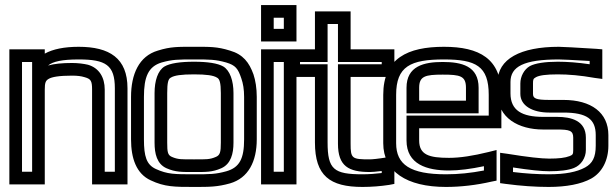

<svg xmlns="http://www.w3.org/2000/svg" viewBox="-20 -704 2425 759"><path d="M291 -519C235 -519 189 -510 157 -492V-509H132H42H17V-484V0V25H42H132H157V0V-350C157 -376 160 -385 172 -392C185 -400 214 -405 265 -405C286 -405 301 -403 314 -399C339 -392 344 -385 344 -350V0V25H369H459H484V0V-355C484 -474 413 -519 291 -519ZM107 -350V-300V-25H67V-459H107V-425V-350ZM291 -469C398 -469 434 -447 434 -355V-25H394V-350C394 -398 372 -435 328 -448C311 -452 289 -455 265 -455C226 -455 194 -452 170 -445C189 -461 226 -469 291 -469Z M995 -321C995 -355 990 -386 982 -410C965 -457 941 -489 889 -504C838 -520 809 -519 747 -519C684 -519 655 -520 604 -504C529 -482 498 -410 498 -321V-153C498 -78 519 -17 576 9C631 35 670 35 747 35C808 35 839 35 889 21C962 0 995 -66 995 -153V-321ZM945 -321V-153C945 -77 927 -42 875 -27C832 -15 808 -15 747 -15C670 -15 642 -15 596 -36C559 -53 549 -86 549 -153V-321C549 -400 566 -441 619 -457C662 -469 683 -469 747 -469C810 -469 831 -469 874 -457C911 -446 921 -433 934 -394C941 -374 945 -351 945 -321ZM853 -140C853 -103 850 -91 834 -84C809 -73 795 -74 747 -74C698 -74 684 -73 659 -84C643 -91 641 -103 641 -140V-336C641 -377 645 -392 655 -397C669 -406 697 -410 747 -410C796 -410 824 -406 838 -397C848 -392 853 -377 853 -336V-140ZM903 -140V-336C903 -385 889 -425 863 -441C841 -454 800 -460 747 -460C693 -460 652 -454 630 -441C604 -425 591 -385 591 -336V-140C591 -97 600 -56 638 -39C674 -23 700 -24 747 -24C793 -24 819 -23 855 -39C893 -56 903 -97 903 -140Z M1152 -565V-659V-684H1127H1037H1012V-659V-565V-540H1037H1127H1152V-565ZM1102 -590H1062V-634H1102V-590ZM1152 0V-484V-509H1127H1037H1012V-484V0V25H1037H1127H1152V0ZM1102 -25H1062V-459H1102V-25Z M1366 -136V-400H1514H1539V-425V-484V-509H1514H1366V-634V-659H1341H1250H1225V-634V-509H1141H1116V-484V-425V-400H1141H1225V-141C1225 -9 1284 35 1413 35C1449 35 1485 32 1518 27L1539 23V2V-57V-86L1510 -82C1473 -76 1451 -74 1442 -74C1371 -74 1366 -77 1366 -136ZM1316 -136C1316 -47 1358 -24 1442 -24C1450 -24 1466 -25 1489 -28V-20C1464 -17 1439 -15 1413 -15C1300 -15 1275 -34 1275 -141V-425V-450H1250H1166V-459H1250H1275V-484V-609H1316V-484V-459H1341H1489V-450H1341H1316V-425V-136Z M1735 -519C1592 -519 1495 -474 1495 -329V-138C1495 -26 1587 35 1743 35C1801 35 1862 28 1923 14L1943 10V-10V-79V-111L1911 -103C1850 -88 1799 -80 1755 -80C1676 -80 1637 -92 1637 -149V-197H1937H1962V-222V-329C1962 -473 1874 -519 1735 -519ZM1735 -469C1861 -469 1912 -443 1912 -329V-247H1612H1587V-222V-149C1587 -54 1668 -30 1755 -30C1794 -30 1841 -36 1893 -47V-30C1841 -20 1792 -15 1743 -15C1602 -15 1546 -53 1546 -138V-329C1546 -442 1603 -469 1735 -469ZM1730 -409C1799 -409 1822 -404 1822 -357V-306H1637V-357C1637 -403 1661 -409 1730 -409ZM1730 -459C1656 -459 1587 -443 1587 -357V-281V-256H1612H1847H1872V-281V-357C1872 -443 1805 -459 1730 -459Z M2127 -192H2182C2231 -192 2246 -188 2246 -160V-111C2246 -94 2244 -92 2232 -87C2214 -80 2189 -77 2151 -77C2120 -77 2066 -83 1986 -96L1957 -100V-71V-2V20L1979 23C2039 31 2096 35 2149 35C2219 35 2277 24 2317 2C2360 -22 2385 -70 2385 -128V-170C2385 -259 2317 -309 2207 -309H2151C2098 -309 2087 -315 2087 -333V-374C2087 -390 2088 -393 2099 -399C2112 -406 2138 -410 2185 -410C2227 -410 2275 -406 2331 -396L2361 -392V-421V-486V-509L2337 -511C2255 -516 2205 -519 2189 -519C2038 -519 1947 -471 1947 -380V-335C1947 -237 2031 -192 2127 -192ZM2127 -242C2044 -242 1998 -267 1998 -335V-380C1998 -441 2051 -469 2189 -469C2202 -469 2243 -467 2311 -463V-450C2264 -457 2221 -460 2185 -460C2135 -460 2096 -454 2075 -443C2052 -430 2037 -402 2037 -374V-333C2037 -286 2085 -259 2151 -259H2207C2300 -259 2335 -233 2335 -170V-128C2335 -82 2322 -58 2293 -42C2260 -24 2214 -15 2149 -15C2104 -15 2057 -18 2008 -24V-42C2073 -32 2121 -27 2151 -27C2192 -27 2227 -31 2249 -40C2277 -51 2296 -80 2296 -111V-160C2296 -227 2238 -242 2182 -242H2127Z"/></svg>

Font: Gamestation DisplayOutline
Style: Regular
Weight: 400
Designer: Jonas Hecksher
Foundry: Jonas Hecksher, Playtypeª, e-types AS
Version: Version 1.003